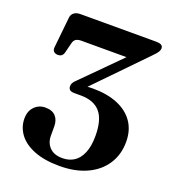

<svg xmlns="http://www.w3.org/2000/svg" viewBox="-131 -801 827 917"><g transform="rotate(20 282.5 -342.0)"><path d="M253 -366.5 240.5 -381Q248 -383 257.5 -384Q267 -385 277.5 -385.8Q288 -386.5 299 -386.5Q372 -386.5 425 -364.5Q478 -342.5 506.5 -301Q535 -259.5 535 -201Q535 -136 503 -87Q471 -38 412.5 -11Q354 16 274.5 16Q197.5 16 145.2 -4.8Q93 -25.5 66.5 -61Q40 -96.5 40 -140.5Q40 -178 62.2 -200.8Q84.5 -223.5 117.5 -223.5Q152 -223.5 169.5 -204.5Q187 -185.5 187 -153V-106Q187 -69.5 210 -46.5Q233 -23.5 275.5 -24Q309 -24 334 -40.5Q359 -57 373.2 -91.2Q387.5 -125.5 387.5 -177.5Q387.5 -259.5 354.8 -297.5Q322 -335.5 255.5 -335.5H222Q206.5 -335.5 199.2 -341.8Q192 -348 192 -360Q192 -369 196.2 -376.8Q200.5 -384.5 213 -396L440.5 -624.5L445 -582H169Q151 -582 141.2 -575.5Q131.5 -569 128 -554.5L115 -503Q112.5 -492.5 105.5 -486.2Q98.5 -480 85.5 -480Q73 -480 65.2 -487.2Q57.5 -494.5 59 -509.5L75 -664.5Q76.5 -681 88.5 -690.5Q100.5 -700 121 -700H503Q523.5 -700 532.2 -694.8Q541 -689.5 541 -678Q541 -670 535 -660Q529 -650 509.5 -630.5Z"/></g></svg>

Font: Fraunces SemiBold
Style: Regular
Weight: 600
Version: Version 1.000;[b76b70a41]